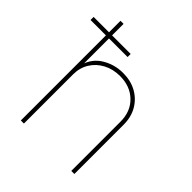

<svg xmlns="http://www.w3.org/2000/svg" viewBox="-221 -859 991 991"><g transform="rotate(45 274.5 -364.0)"><path d="M112.3 -359.4V0H89.8V-727.5H112.3V-421.9H106.4Q124 -484.4 176 -515.6Q228 -546.9 290 -546.9Q346.2 -546.9 388.9 -523.2Q431.6 -499.5 456.1 -457.5Q480.5 -415.5 480.5 -359.4V0H458V-359.4Q458 -433.6 411.1 -479Q364.3 -524.4 290 -524.4Q239.3 -524.4 199 -503.2Q158.7 -481.9 135.5 -444.6Q112.3 -407.2 112.3 -359.4ZM-22.5 -621.1V-643.6H248V-621.1Z"/></g></svg>

Font: Inter 18pt Thin
Style: Regular
Weight: 250
Designer: Rasmus Andersson
Foundry: rsms
Version: Version 4.001;git-66647c0bb